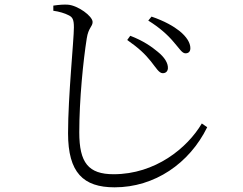

<svg xmlns="http://www.w3.org/2000/svg" viewBox="-20 -760 1040 821"><path d="M625 -498C648 -469 660 -447 676 -447C688 -447 697 -454 698 -468C699 -490 684 -515 654 -539C629 -560 592 -586 537 -607L524 -589C574 -554 600 -529 625 -498ZM722 -581C747 -553 758 -532 773 -532C787 -532 794 -540 794 -554C794 -577 778 -603 747 -628C723 -647 684 -670 628 -689L614 -672C661 -643 697 -611 722 -581ZM208 -714C232 -711 258 -703 273 -695C290 -687 296 -677 296 -643C296 -590 271 -348 271 -190C271 -22 336 41 470 41C641 41 790 -61 866 -216L843 -232C781 -127 644 -15 466 -15C358 -15 319 -64 319 -194C319 -334 336 -502 351 -596C358 -642 376 -646 376 -666C376 -691 313 -737 270 -740C254 -741 235 -740 208 -736Z"/></svg>

Font: Noto Serif CJK TC Light
Style: Regular
Weight: 300
Designer: Ryoko NISHIZUKA 西塚涼子 (kana & ideographs); Frank Grießhammer (Latin, Greek & Cyrillic); Wenlong ZHANG 张文龙 (bopomofo); San
Foundry: Adobe
Version: Version 2.001;hotconv 1.1.0;makeotfexe 2.6.0